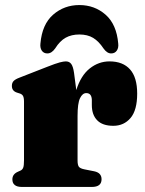

<svg xmlns="http://www.w3.org/2000/svg" viewBox="-20 -740 575 760"><path d="M273 -452 282 -383.5Q300 -441 335.2 -469Q370.5 -497 413.5 -497Q466.5 -497 494.8 -465.2Q523 -433.5 523 -369.5Q523 -304 496.8 -273Q470.5 -242 428.5 -242Q386 -242 364.8 -263.8Q343.5 -285.5 343.5 -324V-345Q342.5 -371.5 321.5 -371.5Q306.5 -371.5 296.8 -351.5Q287 -331.5 287 -281V-105Q287 -87.5 292 -80.2Q297 -73 315 -69.5L353 -62Q382 -56 382 -30.5Q382 0 343.5 0H67Q29 0 29 -30Q29 -50.5 50.5 -60L61.5 -65Q69 -68.5 72 -76.8Q75 -85 75 -105V-338Q75 -354 70.8 -360.8Q66.5 -367.5 58 -370L47 -373.5Q27 -380 27 -400Q27 -412 33.8 -419.2Q40.5 -426.5 58 -433L165.5 -475Q201 -489 216.5 -493Q232 -497 240.5 -497Q254.5 -497 262 -486.8Q269.5 -476.5 273 -452ZM294 -603.5Q263 -603.5 240 -590.8Q217 -578 198.5 -548.5Q184.5 -528.5 167.5 -528.5Q153 -528.5 145.5 -539.5Q138 -550.5 140 -567.5Q146.5 -643.5 190.2 -681.8Q234 -720 294 -720Q354.5 -720 398 -681.8Q441.5 -643.5 448 -567.5Q450 -550.5 442.2 -539.5Q434.5 -528.5 420 -528.5Q403.5 -528.5 389.5 -548.5Q371 -576.5 348.8 -590Q326.5 -603.5 294 -603.5Z"/></svg>

Font: Fraunces 9pt S000 Black
Style: Regular
Weight: 900
Version: Version 1.000; ttfautohint (v1.8.3)